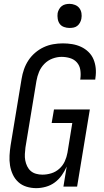

<svg xmlns="http://www.w3.org/2000/svg" viewBox="-20 -968 540 996"><path d="M168 8Q142 8 117.5 0.5Q93 -7 75 -23.5Q57 -40 46.5 -62.5Q36 -85 32 -110Q28 -135 29.5 -161.5Q31 -188 35 -214L92 -559Q96 -584 104.5 -608.5Q113 -633 127.5 -655Q142 -677 162.5 -694.5Q183 -712 206.5 -723Q230 -734 255.5 -738.5Q281 -743 306 -743Q331 -743 355 -739Q379 -735 400.5 -725Q422 -715 439 -698.5Q456 -682 465 -660.5Q474 -639 476.5 -614.5Q479 -590 475 -564L474 -555H396L397 -561Q400 -584 396.5 -606Q393 -628 379 -644Q365 -660 343.5 -666.5Q322 -673 299 -673Q276 -673 252 -664Q228 -655 210 -636.5Q192 -618 182.5 -595Q173 -572 169 -548L112 -203Q110 -186 109 -169Q108 -152 111 -136Q114 -120 121 -105.5Q128 -91 139.5 -81Q151 -71 167 -66.5Q183 -62 200 -62Q223 -62 246 -69Q269 -76 287.5 -92.5Q306 -109 316 -131Q326 -153 330 -176L355 -330H248L260 -400H446L380 0H309L326 -104Q316 -81 300.5 -59Q285 -37 264 -21.5Q243 -6 217.5 1Q192 8 168 8ZM340 -823Q326 -823 312 -828Q298 -833 290 -844Q282 -855 279.5 -870Q277 -885 279 -900Q281 -910 286.5 -920Q292 -930 300.5 -936.5Q309 -943 319.5 -945.5Q330 -948 341 -948Q355 -948 369 -942.5Q383 -937 391.5 -926Q400 -915 402.5 -900Q405 -885 402 -870Q400 -860 394.5 -850Q389 -840 380.5 -833.5Q372 -827 361.5 -825Q351 -823 340 -823Z"/></svg>

Font: Iosevka
Style: Italic
Weight: 400
Italic angle: -9°
Monospace: yes
Designer: Belleve Invis
Foundry: Belleve Invis
Version: Version 32.5.0; ttfautohint (v1.8.4)